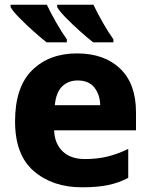

<svg xmlns="http://www.w3.org/2000/svg" viewBox="-20 -786 641 816"><path d="M307 -559Q189 -559 116.5 -487.5Q44 -416 44 -270Q44 -127 124 -58.5Q204 10 328 10Q394 10 439.5 0.5Q485 -9 525 -30V-153Q479 -131 436 -120.5Q393 -110 341 -110Q280 -110 246 -143Q212 -176 210 -232H558V-309Q558 -430 490.5 -494.5Q423 -559 307 -559ZM310 -444Q358 -444 381.5 -413.5Q405 -383 406 -339H213Q218 -393 244 -418.5Q270 -444 310 -444ZM179 -766H25V-756Q35 -738 63 -709.5Q91 -681 123 -652.5Q155 -624 178 -606H264V-619Q243 -648 219 -690Q195 -732 179 -766ZM377 -766H223V-756Q233 -738 261 -709.5Q289 -681 321 -652.5Q353 -624 376 -606H462V-619Q441 -648 417 -690Q393 -732 377 -766Z"/></svg>

Font: Noto Sans UI Extra
Style: Regular
Weight: 800
Designer: Monotype Design Team
Foundry: Monotype Imaging Inc.
Version: Version 1.901